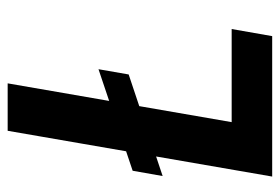

<svg xmlns="http://www.w3.org/2000/svg" viewBox="-138 -614 751 516"><g transform="rotate(-90 238.0 -355.5)"><path d="M310.5 -466.8 296.4 -385.7 23.4 -294.4 37.6 -375ZM418.5 -108.9 399.4 0H111.8L130.9 -108.9ZM272.5 -710.9 149.4 0H22L145 -710.9Z"/></g></svg>

Font: Roboto Condensed SemiBold
Style: Italic
Weight: 600
Italic angle: -12°
Designer: Christian Robertson
Foundry: Google
Version: Version 3.008; 2023